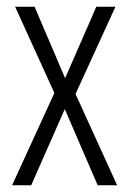

<svg xmlns="http://www.w3.org/2000/svg" viewBox="-20 -552 384 572"><path d="M142 -275 16 0H73L173 -227L271 0H329L205 -272L324 -532H267L174 -319L83 -532H25Z"/></svg>

Font: Noto Sans Devanagari ExtraCondensed Light
Style: Regular
Weight: 300
Width: 2
Designer: Jelle Bosma - Monotype Design Team
Foundry: Monotype Imaging Inc.
Version: Version 2.004